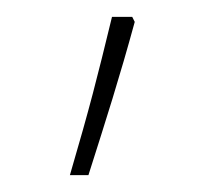

<svg xmlns="http://www.w3.org/2000/svg" viewBox="-20 -596 262 228"><path d="M140 -570 137 -576H113C95 -502 87 -470 63 -388H85C106 -454 122 -504 140 -570Z"/></svg>

Font: Noto Sans Syriac Eastern Thin
Style: Regular
Weight: 100
Designer: Patrick Giasson and the Monotype Design Team
Foundry: Monotype Imaging Inc.
Version: Version 3.001